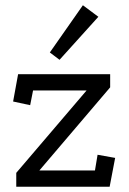

<svg xmlns="http://www.w3.org/2000/svg" viewBox="-20 -712 492 732"><path d="M42 0V-53L310 -367H106L95 -311L30 -325L49 -429H400V-379L130 -62H342L352 -122L419 -110L398 0ZM296 -692 355 -648 207 -484 170 -512Z"/></svg>

Font: Podkova
Style: Regular
Weight: 400
Designer: Ilya Yudin
Foundry: Cyreal (www.cyreal.org)
Version: Version 2.103